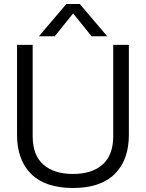

<svg xmlns="http://www.w3.org/2000/svg" viewBox="-20 -923 728 958"><path d="M311 -903H378L515 -742H437L345 -856L253 -742H174ZM65 -250V-699H143V-244Q143 -149 196 -102Q249 -55 344 -55Q439 -55 492 -102Q545 -149 545 -244V-699H623V-250Q623 -125 552.5 -55Q482 15 344 15Q206 15 135.5 -55Q65 -125 65 -250Z"/></svg>

Font: Prompt Light
Style: Regular
Weight: 300
Designer: Katatrad Team
Foundry: CadsonDemak
Version: Version 1.001